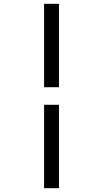

<svg xmlns="http://www.w3.org/2000/svg" viewBox="-20 -843 540 1006"><path d="M211 -386V-823H289V-386ZM211 143V-294H289V143Z"/></svg>

Font: Iosevka Curly Slab
Style: Regular
Weight: 400
Monospace: yes
Designer: Belleve Invis
Foundry: Belleve Invis
Version: Version 22.1.2; ttfautohint (v1.8.4)